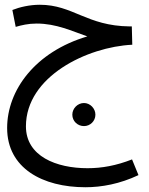

<svg xmlns="http://www.w3.org/2000/svg" viewBox="-20 -516 626 807"><path d="M339 271C407 271 484 257 562 220L535 154C469 180 408 191 348 191C217 191 89 141 89 15C89 -195 347 -319 536 -328L534 -405H525C344 -407 287 -496 147 -496C105 -496 62 -486 32 -474L46 -403C70 -410 98 -417 134 -417C217 -417 283 -385 347 -363C128 -298 10 -137 10 22C10 191 159 271 339 271ZM333 14C359 14 381 -7 381 -34C381 -60 359 -83 333 -83C306 -83 284 -60 284 -34C284 -7 306 14 333 14Z"/></svg>

Font: Noto Sans Arabic UI SmCn
Style: Regular
Weight: 400
Width: 4
Designer: Monotype Design Team, Nadine Chahine and Nizar Qandah
Foundry: Monotype Imaging Inc.
Version: Version 2.010